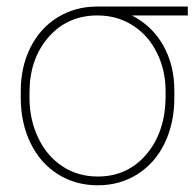

<svg xmlns="http://www.w3.org/2000/svg" viewBox="-20 -548 585 578"><path d="M545.4 -501.5H377Q437.5 -470.7 471.2 -411.6Q504.9 -352.5 504.9 -274.4V-254.4Q504.9 -177.7 476.1 -117.7Q447.3 -57.6 394.3 -23.9Q341.3 9.8 274.4 9.8Q207.5 9.8 154.5 -23.4Q101.6 -56.6 72.3 -116.5Q43 -176.3 42.5 -251V-274.4Q42.5 -346.7 71.5 -404.8Q100.6 -462.9 152.8 -495.4Q205.1 -527.8 270.5 -528.3H545.4ZM68.8 -253.9Q68.8 -188 95 -133.1Q121.1 -78.1 167.7 -47.4Q214.4 -16.6 274.4 -16.6Q364.7 -16.6 421.6 -84.5Q478.5 -152.3 478.5 -259.3V-274.4Q478.5 -335.9 452.6 -388.7Q426.8 -441.4 379.9 -471.4Q333 -501.5 273.4 -501.5Q183.1 -501.5 126 -436Q68.8 -370.6 68.8 -269Z"/></svg>

Font: Roboto Thin
Style: Regular
Weight: 250
Designer: Google
Version: Version 2.134; 2016